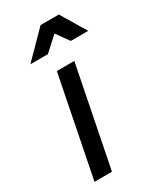

<svg xmlns="http://www.w3.org/2000/svg" viewBox="-191 -817 742 885"><g transform="rotate(-30 180.5 -375.0)"><path d="M361 -617H268L220 -684L146 -617H53L184 -750H281ZM236 -529 131 0H38L143 -529Z"/></g></svg>

Font: TypoPRO Montserrat
Style: Italic
Weight: 400
Italic angle: -11.3°
Designer: Julieta Ulanovsky
Foundry: Julieta Ulanovsky
Version: Version 6.001